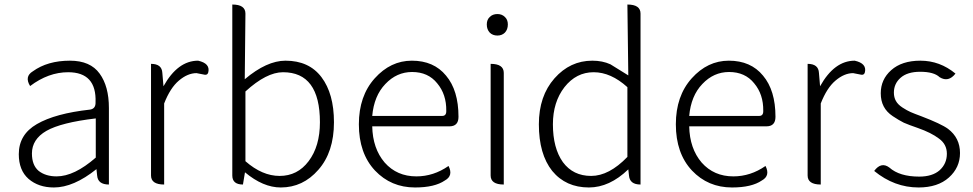

<svg xmlns="http://www.w3.org/2000/svg" viewBox="-20 -815 4298 848"><path d="M218 13Q150 13 106 -25Q63 -63 63 -134Q63 -221 143 -267Q224 -314 378 -331Q403 -335 402 -363Q407 -496 281 -496Q194 -496 113 -435Q87 -477 125 -500Q190 -547 289 -547Q379 -547 420 -490Q461 -434 461 -338V0Q412 0 409 -40L406 -68Q305 13 218 13ZM230 -36Q308 -36 403 -119V-292Q250 -274 185 -237Q121 -200 121 -137Q121 -85 151 -60Q182 -36 230 -36Z M705 0Q647 0 647 -40V-533Q695 -533 697 -493L702 -434Q765 -547 855 -547Q909 -535 900 -496Q897 -483 884 -485L848 -492Q809 -492 770 -459Q732 -427 705 -358V0Z M1220 13Q1142 13 1062 -54L1053 0Q1006 0 1006 -40V-795Q1064 -795 1064 -755L1061 -465Q1158 -547 1241 -547Q1345 -547 1400 -474Q1455 -401 1455 -275Q1455 -143 1386 -65Q1318 13 1220 13ZM1215 -38Q1294 -38 1343 -103Q1393 -169 1393 -275Q1393 -496 1230 -496Q1157 -496 1064 -411V-103Q1138 -38 1215 -38Z M1813 13Q1707 13 1636 -62Q1565 -138 1565 -266Q1565 -391 1635 -469Q1705 -547 1799 -547Q1896 -547 1950 -481Q2005 -416 2005 -299Q2005 -257 1965 -257H1624Q1626 -159 1679 -97Q1733 -36 1819 -36Q1895 -36 1961 -82Q1983 -39 1945 -18Q1900 13 1813 13ZM1624 -303H1933Q1952 -303 1951 -326Q1952 -398 1911 -447Q1871 -497 1800 -497Q1732 -497 1682 -444Q1632 -392 1624 -303Z M2205 0Q2147 0 2147 -40V-533Q2205 -533 2205 -493V0ZM2177 -658Q2156 -658 2143 -671Q2130 -685 2130 -707Q2130 -728 2143 -740Q2156 -753 2177 -753Q2197 -753 2210 -740Q2223 -728 2223 -707Q2223 -685 2210 -671Q2197 -658 2177 -658Z M2581 13Q2479 13 2419 -60Q2360 -134 2360 -266Q2360 -391 2429 -469Q2498 -547 2596 -547Q2641 -547 2676 -531L2755 -482L2751 -795Q2809 -795 2809 -755V0Q2761 0 2758 -40L2755 -67Q2672 13 2581 13ZM2591 -38Q2670 -38 2751 -122V-430Q2678 -496 2602 -496Q2525 -496 2473 -430Q2422 -364 2422 -266Q2422 -161 2466 -99Q2511 -38 2591 -38Z M3213 13Q3107 13 3036 -62Q2965 -138 2965 -266Q2965 -391 3035 -469Q3105 -547 3199 -547Q3296 -547 3350 -481Q3405 -416 3405 -299Q3405 -257 3365 -257H3024Q3026 -159 3079 -97Q3133 -36 3219 -36Q3295 -36 3361 -82Q3383 -39 3345 -18Q3300 13 3213 13ZM3024 -303H3333Q3352 -303 3351 -326Q3352 -398 3311 -447Q3271 -497 3200 -497Q3132 -497 3082 -444Q3032 -392 3024 -303Z M3605 0Q3547 0 3547 -40V-533Q3595 -533 3597 -493L3602 -434Q3665 -547 3755 -547Q3809 -535 3800 -496Q3797 -483 3784 -485L3748 -492Q3709 -492 3670 -459Q3632 -427 3605 -358V0Z M4037 13Q3930 13 3841 -60Q3872 -102 3908 -75Q3953 -35 4040 -35Q4098 -35 4130 -63Q4162 -92 4162 -136Q4162 -178 4127 -203Q4093 -229 4033 -250Q3995 -263 3972 -273Q3950 -284 3923 -302Q3896 -320 3883 -345Q3870 -370 3870 -403Q3870 -464 3916 -505Q3963 -547 4045 -547Q4131 -547 4200 -490Q4169 -450 4130 -474Q4105 -498 4044 -498Q3987 -498 3957 -471Q3928 -445 3928 -406Q3928 -385 3937 -369Q3946 -353 3966 -340Q3986 -327 4002 -320Q4018 -313 4048 -302Q4137 -268 4167 -246Q4220 -206 4220 -139Q4220 -75 4171 -31Q4122 13 4037 13Z"/></svg>

Font: Swei Half Moon CJK SC
Style: Light
Weight: 300
Version: Version 2.071